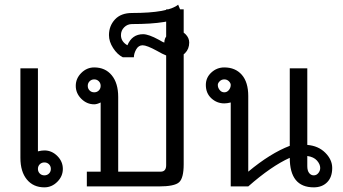

<svg xmlns="http://www.w3.org/2000/svg" viewBox="-20 -805 1454 813"><path d="M195.3 -89.8Q195.3 -101.6 187.5 -109.4Q179.7 -117.2 168 -117.2Q156.2 -117.2 148.4 -109.4Q140.6 -101.6 140.6 -89.8Q140.6 -78.1 148.4 -70.3Q156.2 -62.5 168 -62.5Q179.7 -62.5 187.5 -70.3Q195.3 -78.1 195.3 -89.8ZM246.1 -89.8Q246.1 -58.6 222.7 -35.2Q199.2 -11.7 168 -11.7Q121.1 -11.7 93.8 -44.9Q66.4 -78.1 66.4 -136.7V-515.6H140.6V-164.1Q156.2 -168 168 -168Q199.2 -168 222.7 -144.5Q246.1 -121.1 246.1 -89.8Z M757.8 -109.4Q757.8 -50.8 738.3 -33.2Q718.8 -15.6 652.3 -15.6H347.7V-78.1H406.2V-371.1Q390.6 -363.3 378.9 -363.3Q347.7 -363.3 324.2 -386.7Q300.8 -410.2 300.8 -441.4Q300.8 -472.7 324.2 -496.1Q347.7 -519.5 378.9 -519.5Q425.8 -519.5 453.1 -486.3Q480.5 -453.1 480.5 -394.5V-78.1H660.2Q683.6 -78.1 683.6 -105.5V-765.6H757.8ZM378.9 -414.1Q390.6 -414.1 398.4 -421.9Q406.2 -429.7 406.2 -441.4Q406.2 -453.1 398.4 -460.9Q390.6 -468.8 378.9 -468.8Q367.2 -468.8 359.4 -460.9Q351.6 -453.1 351.6 -441.4Q351.6 -429.7 359.4 -421.9Q367.2 -414.1 378.9 -414.1Z M675.8 -625Q675.8 -644.5 691.4 -660.2Q707 -675.8 730.5 -675.8Q750 -675.8 765.6 -660.2Q781.2 -644.5 781.2 -625Q781.2 -597.7 763.7 -580.1Q746.1 -562.5 714.8 -562.5Q691.4 -562.5 644.5 -589.8Q601.6 -613.3 584 -613.3Q566.4 -613.3 556.6 -595.7Q546.9 -578.1 546.9 -562.5H500Q476.6 -574.2 459 -601.6Q441.4 -628.9 441.4 -656.2Q441.4 -695.3 466.8 -722.7Q492.2 -750 539.1 -750Q691.4 -750 734.4 -785.2L753.9 -738.3Q703.1 -703.1 539.1 -703.1Q519.5 -703.1 505.9 -689.5Q492.2 -675.8 492.2 -656.2Q492.2 -628.9 519.5 -613.3Q539.1 -660.2 585.9 -660.2Q609.4 -660.2 652.3 -636.7Q671.9 -625 675.8 -625ZM730.5 -601.6Q738.3 -601.6 744.1 -609.4Q750 -617.2 750 -625Q750 -632.8 744.1 -638.7Q738.3 -644.5 730.5 -644.5Q722.7 -644.5 716.8 -638.7Q710.9 -632.8 710.9 -625Q710.9 -617.2 716.8 -609.4Q722.7 -601.6 730.5 -601.6Z M1031.2 -15.6H957V-371.1Q941.4 -367.2 929.7 -367.2Q898.4 -367.2 875 -388.7Q851.6 -410.2 851.6 -445.3Q851.6 -476.6 875 -498Q898.4 -519.5 929.7 -519.5Q976.6 -519.5 1003.9 -488.3Q1031.2 -457 1031.2 -398.4V-78.1Q1125 -156.2 1207 -187.5V-515.6H1281.2V-191.4Q1328.1 -187.5 1357.4 -158.2Q1386.7 -128.9 1386.7 -93.8Q1386.7 -54.7 1365.2 -33.2Q1343.8 -11.7 1308.6 -11.7Q1207 -11.7 1207 -136.7Q1128.9 -101.6 1031.2 -15.6ZM929.7 -468.8Q918 -468.8 910.2 -460.9Q902.3 -453.1 902.3 -445.3Q902.3 -433.6 910.2 -423.8Q918 -414.1 929.7 -414.1Q941.4 -414.1 949.2 -423.8Q957 -433.6 957 -445.3Q957 -453.1 949.2 -460.9Q941.4 -468.8 929.7 -468.8ZM1281.2 -144.5V-101.6Q1281.2 -82 1289.1 -72.3Q1296.9 -62.5 1308.6 -62.5Q1320.3 -62.5 1328.1 -72.3Q1335.9 -82 1335.9 -93.8Q1335.9 -109.4 1322.3 -125Q1308.6 -140.6 1281.2 -144.5Z"/></svg>

Font: 和音 by 宁静之雨，公众号njzyshare
Style: Regular
Weight: 400
Designer: Steve Matteson
Foundry: Ascender Corporation
Version: Version 6.00;June 8, 2018;FontCreator 11.0.0.2388 32-bit